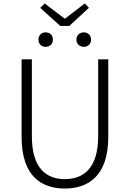

<svg xmlns="http://www.w3.org/2000/svg" viewBox="-20 -1070 745 1103"><path d="M352 13C483 13 602 -55 602 -284V-729H544V-288C544 -98 455 -41 352 -41C251 -41 163 -98 163 -288V-729H104V-284C104 -55 221 13 352 13ZM326 -921H378L491 -1025L467 -1050L355 -964H350L237 -1050L211 -1025ZM242 -801C267 -801 284 -817 284 -842C284 -868 267 -884 242 -884C218 -884 201 -868 201 -842C201 -817 218 -801 242 -801ZM461 -801C485 -801 503 -817 503 -842C503 -868 485 -884 461 -884C438 -884 419 -868 419 -842C419 -817 438 -801 461 -801Z"/></svg>

Font: Noto Sans CJK SC Light
Style: Regular
Weight: 300
Designer: Ryoko NISHIZUKA 西塚涼子 (kana, bopomofo & ideographs); Paul D. Hunt (Latin, Greek & Cyrillic); Sandoll Communications 산돌커뮤니
Foundry: Adobe
Version: Version 2.004;hotconv 1.0.118;makeotfexe 2.5.65603